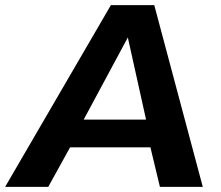

<svg xmlns="http://www.w3.org/2000/svg" viewBox="-56 -728 862 748"><path d="M-36 0 376 -708H545L734 0H567L530 -154H217L132 0ZM270 -262H513L442 -582Z"/></svg>

Font: Georama Extended SemiBold
Style: Italic
Weight: 600
Width: 7
Italic angle: -9°
Designer: Jean-Baptiste Levee
Foundry: Production Type
Version: Version 1.000